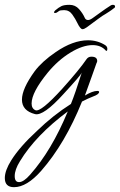

<svg xmlns="http://www.w3.org/2000/svg" viewBox="-61 -468 497 796"><path d="M407 -448Q416 -448 416 -441Q416 -436 410 -433Q400 -425 392 -420Q384 -415 378 -411Q365 -404 345 -389Q325 -374 299 -355Q288 -347 281 -347Q272 -347 259 -374Q252 -389 239 -407.5Q226 -426 205 -426Q197 -426 190.5 -425Q184 -424 179 -419Q173 -414 167 -414Q163 -414 163 -417Q163 -420 168 -425Q182 -437 193.5 -442.5Q205 -448 227 -448Q251 -448 266.5 -430.5Q282 -413 290 -395Q294 -385 304 -385Q312 -385 323 -393Q343 -407 358.5 -418.5Q374 -430 399 -446Q401 -447 403 -447.5Q405 -448 407 -448ZM-3 308Q-41 308 -41 270Q-41 239 -14 196Q3 169 29.5 138.5Q56 108 93 74Q159 10 233 -37Q242 -59 253 -91Q264 -123 278 -167Q275 -160 256.5 -138.5Q238 -117 203 -79Q119 14 84 5Q30 -9 30 -55Q30 -100 83 -173Q98 -193 120 -213Q142 -233 170 -252Q241 -301 304 -301Q343 -301 375 -281Q384 -275 384 -266Q384 -257 380 -257Q379 -257 378 -258Q358 -281 323 -281Q282 -281 231 -250Q180 -219 137 -167Q70 -85 70 -39Q70 -18 86 -11Q108 -2 197 -100Q232 -139 257.5 -170Q283 -201 298 -223Q305 -233 318 -233Q342 -233 342 -215Q342 -211 339 -206Q332 -186 320 -152.5Q308 -119 291 -72Q323 -91 342 -91Q350 -91 350 -87Q350 -77 325 -68Q315 -64 303.5 -59Q292 -54 279 -47Q209 127 110 240Q50 308 -3 308ZM18 287Q37 287 64 256Q153 156 220 -6Q87 93 22 200Q0 235 0 262Q0 287 18 287Z"/></svg>

Font: Ephesis
Style: Regular
Weight: 400
Designer: Robert E. Leuschke
Foundry: Robert E. Leuschke
Version: Version 1.010; ttfautohint (v1.8.3)